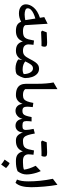

<svg xmlns="http://www.w3.org/2000/svg" viewBox="1214 -2022 1082 3551"><g transform="rotate(90 1755.5 -247.0)"><path d="M309.6 -443.8 296.4 -524.4 419.9 -585.9 445.8 -171.4Q458.5 -149.4 487.1 -139.9Q515.6 -130.4 554.2 -130.4H554.7V0H554.2Q481.4 0 441.9 -23.4Q402.3 -46.9 382.8 -97.2Q308.6 -55.7 230.5 -55.7Q151.4 -55.7 106 -90.6Q60.5 -125.5 60.5 -183.6Q60.5 -259.3 121.3 -330.6Q182.1 -401.9 309.6 -443.8ZM323.2 -359.4Q272.5 -345.2 229.2 -324.7Q186 -304.2 159.9 -277.3Q133.8 -250.5 133.8 -216.3Q133.8 -186.5 168.9 -173.8Q204.1 -161.1 250 -161.1Q278.8 -161.1 305.9 -165.3Q333 -169.4 352.5 -173.8Q345.7 -219.7 338.9 -262Q332 -304.2 323.2 -359.4Z M813.5 -473.1H752Q701.7 -473.1 569.8 -465.3L546.9 -485.8Q563.5 -528.8 579.1 -569.8Q712.9 -577.1 763.9 -577.1Q814.9 -577.1 829.8 -566.9Q844.7 -556.6 844.7 -529.1Q844.7 -501.5 832 -472.7Q825.2 -473.1 813.5 -473.1ZM554.7 0Q545.4 0 541 -7.8Q536.6 -15.6 536.6 -34.7V-95.7Q536.6 -114.7 541 -122.6Q545.4 -130.4 554.7 -130.4Q602.1 -130.4 631.6 -139.2Q661.1 -147.9 679 -170.2Q696.8 -192.4 708 -232.2Q719.2 -272 730 -334.5L809.6 -324.7Q806.2 -298.3 804 -274.9Q801.8 -251.5 801.8 -232.4Q801.8 -185.5 829.8 -158Q857.9 -130.4 919.9 -130.4H920.4V0H919.9Q846.2 0 805.7 -31Q765.1 -62 746.6 -128.4Q722.7 -62 674.6 -31Q626.5 0 554.7 0Z M1250.5 -427.7Q1307.6 -427.7 1346.2 -392.1Q1384.8 -356.4 1404.5 -298.3Q1424.3 -240.2 1424.3 -172.4Q1424.3 -156.7 1416.5 -132.1Q1408.7 -107.4 1396.5 -81.5Q1384.3 -55.7 1370.8 -36.1Q1357.4 -16.6 1346.2 -10.7Q1308.1 7.8 1247.6 7.8Q1200.2 7.8 1155.5 -4.9Q1110.8 -17.6 1079.1 -42.5L1091.8 -121.1Q1068.8 -65.9 1025.6 -33Q982.4 0 920.4 0Q911.1 0 906.7 -7.8Q902.3 -15.6 902.3 -34.7V-95.7Q902.3 -114.7 906.7 -122.6Q911.1 -130.4 920.4 -130.4Q972.2 -130.4 1003.7 -157.7Q1035.2 -185.1 1066.4 -247.1Q1102.1 -318.4 1130.1 -357.7Q1158.2 -397 1186.5 -412.4Q1214.8 -427.7 1250.5 -427.7ZM1245.1 -315.4Q1221.2 -315.4 1202.4 -303.7Q1183.6 -292 1163.6 -261.2Q1143.6 -230.5 1116.2 -173.3Q1137.7 -152.3 1177.2 -138.2Q1216.8 -124 1263.2 -124Q1319.3 -124 1351.1 -145.5Q1348.6 -221.7 1319.3 -268.6Q1290 -315.4 1245.1 -315.4Z M1629.4 -768.1V-170.9Q1643.6 -152.3 1669.2 -141.4Q1694.8 -130.4 1740.7 -130.4H1741.2V0H1740.7Q1662.6 0 1616.5 -23.2Q1570.3 -46.4 1550.3 -88.1Q1530.3 -129.9 1530.3 -185.1V-386.7Q1530.3 -475.6 1524.2 -554Q1518.1 -632.3 1505.4 -696.3Z M2306.2 7.8Q2251 7.8 2218 -26.1Q2185.1 -60.1 2178.7 -123.5Q2163.6 -61 2122.8 -26.6Q2082 7.8 2030.3 7.8Q1977.1 7.8 1942.9 -26.1Q1908.7 -60.1 1900.9 -123.5Q1878.4 -60.1 1835.9 -30Q1793.5 0 1741.2 0Q1731.9 0 1727.5 -7.8Q1723.1 -15.6 1723.1 -34.7V-95.7Q1723.1 -114.7 1727.5 -122.6Q1731.9 -130.4 1741.2 -130.4Q1785.2 -130.4 1811.8 -148.4Q1838.4 -166.5 1854.7 -208.5Q1871.1 -250.5 1883.8 -321.8L1961.4 -311.5Q1958 -283.7 1955.8 -254.2Q1953.6 -224.6 1953.6 -207.5Q1953.6 -160.6 1970.9 -140.4Q1988.3 -120.1 2033.2 -120.1Q2066.9 -120.1 2086.9 -134.5Q2106.9 -148.9 2119.9 -185.5Q2132.8 -222.2 2145.5 -289.6H2226.6Q2224.1 -272.9 2221.9 -244.1Q2219.7 -215.3 2219.7 -196.8Q2219.7 -152.3 2236.6 -136.5Q2253.4 -120.6 2306.2 -120.6Q2354 -120.6 2368.9 -135.7Q2383.8 -150.9 2383.8 -181.2Q2383.8 -206.5 2378.7 -247.8Q2373.5 -289.1 2363.8 -327.1L2449.7 -349.6Q2462.9 -272 2478.3 -223.6Q2493.7 -175.3 2517.6 -152.8Q2541.5 -130.4 2580.1 -130.4H2587.9V0H2576.7Q2520.5 0 2485.6 -33.9Q2450.7 -67.9 2430.7 -129.4Q2424.8 -60.1 2390.6 -26.1Q2356.4 7.8 2306.2 7.8Z M2846.7 -473.1H2785.2Q2734.9 -473.1 2603 -465.3L2580.1 -485.8Q2596.7 -528.8 2612.3 -569.8Q2746.1 -577.1 2797.1 -577.1Q2848.1 -577.1 2863 -566.9Q2877.9 -556.6 2877.9 -529.1Q2877.9 -501.5 2865.2 -472.7Q2858.4 -473.1 2846.7 -473.1ZM2587.9 0Q2578.6 0 2574.2 -7.8Q2569.8 -15.6 2569.8 -34.7V-95.7Q2569.8 -114.7 2574.2 -122.6Q2578.6 -130.4 2587.9 -130.4Q2635.3 -130.4 2664.8 -139.2Q2694.3 -147.9 2712.2 -170.2Q2730 -192.4 2741.2 -232.2Q2752.4 -272 2763.2 -334.5L2842.8 -324.7Q2839.4 -298.3 2837.2 -274.9Q2835 -251.5 2835 -232.4Q2835 -185.5 2863 -158Q2891.1 -130.4 2953.1 -130.4H2953.6V0H2953.1Q2879.4 0 2838.9 -31Q2798.3 -62 2779.8 -128.4Q2755.9 -62 2707.8 -31Q2659.7 0 2587.9 0Z M2996.6 116.7Q3020 126 3043 142.6Q3065.9 159.2 3088.4 182.1Q3072.8 204.6 3056.4 227.3Q3040 250 3022.9 273.4Q2981.9 235.8 2932.1 209Q2948.7 185.5 2964.6 162.8Q2980.5 140.1 2996.6 116.7ZM2953.6 0Q2944.3 0 2939.9 -7.8Q2935.5 -15.6 2935.5 -34.7V-95.7Q2935.5 -114.7 2939.9 -122.6Q2944.3 -130.4 2953.6 -130.4H2983.9Q3024.4 -130.4 3060.5 -134.5Q3096.7 -138.7 3118.2 -149.4Q3106.9 -243.2 3046.4 -365.2L3144.5 -459.5Q3161.1 -426.3 3175.3 -380.9Q3189.5 -335.4 3198.2 -287.8Q3207 -240.2 3207 -199.7Q3207 -152.3 3192.6 -112.5Q3178.2 -72.8 3147.5 -30.8Q3107.4 -14.2 3065.2 -7.1Q3022.9 0 2967.8 0Z M3398.4 -768.1Q3408.2 -717.8 3416.5 -654.5Q3424.8 -591.3 3430.7 -524.2Q3436.5 -457 3439.7 -394.5Q3442.9 -332 3442.9 -283.7Q3442.9 -183.6 3423.6 -110.1Q3404.3 -36.6 3361.3 7.8L3301.3 -19.5Q3318.8 -61.5 3326.9 -110.1Q3335 -158.7 3335 -233.4Q3335 -332 3323.7 -447Q3312.5 -562 3287.1 -683.1Z"/></g></svg>

Font: Pinar SemiBold
Style: Regular
Weight: 600
Designer: Amin Abedi
Version: Version 3.000